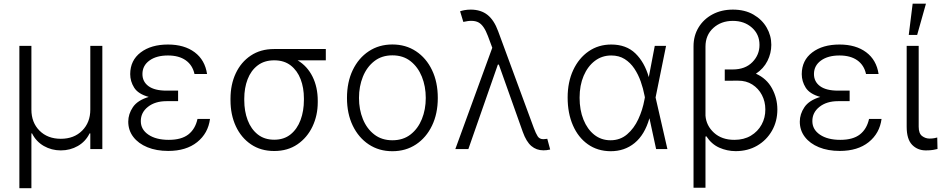

<svg xmlns="http://www.w3.org/2000/svg" viewBox="-20 -788 4981 1015"><path d="M82.4 207V-545.5H146V-208.5Q146 -140.3 188.9 -97.3Q231.9 -54.3 301.5 -54.3Q371.4 -54.3 414.4 -97.5Q457.4 -140.6 457.4 -208.5V-545.5H521V0H457.4V-82.7H453.5Q432.5 -39.8 391.7 -16.3Q350.9 7.1 301.5 7.1Q252.5 7.1 211.6 -16.3Q170.8 -39.8 149.5 -82.7H146V207Z M921.5 -287.3V-253.2H860.1Q800.1 -253.2 762.1 -223.2Q724.1 -193.2 724.4 -147.4Q724.4 -103.3 764.7 -76Q805 -48.7 872.2 -48.7Q938.9 -48.7 975.7 -77.2Q1012.4 -105.8 1024.1 -159.4H1090.2Q1080.3 -83.1 1022.2 -36.6Q964.1 9.9 869.3 9.9Q806.8 9.9 759.2 -9.6Q711.6 -29.1 684.8 -64.1Q658 -99.1 658 -144.9Q658 -185 682.5 -221.4Q707 -257.8 766.3 -275.6Q710.2 -291.2 689.3 -324.6Q668.3 -358 668.3 -396.3Q668.7 -469.1 723.7 -510.8Q778.8 -552.6 867.9 -552.6Q954.5 -552.6 1009.1 -511.7Q1063.6 -470.9 1074.6 -396.7H1008.2Q997.9 -443.9 961.8 -469.3Q925.8 -494.7 867.9 -494.7Q806.8 -494.7 770.1 -468Q733.3 -441.4 733 -397.4Q732.6 -356.5 764.9 -332.7Q797.2 -308.9 860.1 -308.9H921.5Z M1198.5 -258.2V-266.3Q1198.5 -341.3 1226.4 -400.6Q1254.3 -459.9 1305.9 -494.3Q1357.6 -528.8 1428.6 -528.8H1702.4V-469.1H1553.3Q1604.8 -438.2 1632.3 -382.6Q1659.8 -327.1 1659.8 -255V-247.5Q1659.8 -177.9 1631.9 -119.1Q1604 -60.4 1552.4 -25Q1500.7 10.3 1429.7 10.3Q1358.7 10.3 1306.8 -24.9Q1255 -60 1226.7 -120.7Q1198.5 -181.5 1198.5 -258.2ZM1271.3 -266.3V-258.2Q1271.3 -200.3 1289.2 -152.9Q1307.2 -105.5 1342.5 -77.4Q1377.8 -49.4 1429.7 -49.4Q1481.2 -49.4 1516.2 -77.6Q1551.1 -105.8 1568.9 -153.6Q1586.6 -201.3 1586.6 -259.9V-268.1Q1586.6 -323.9 1569.2 -369.3Q1551.8 -414.8 1517 -441.9Q1482.2 -469.1 1429.7 -469.1Q1377.1 -469.1 1341.8 -441.9Q1306.5 -414.8 1288.9 -368.8Q1271.3 -322.8 1271.3 -266.3Z M2054.3 11.4Q1983.7 11.4 1929.5 -24.5Q1875.4 -60.4 1844.8 -123.8Q1814.3 -187.1 1814.3 -270.2Q1814.3 -354 1844.8 -417.6Q1875.4 -481.2 1929.5 -517Q1983.7 -552.9 2054.3 -552.9Q2125 -552.9 2179.2 -517Q2233.3 -481.2 2263.8 -417.6Q2294.4 -354 2294.4 -270.2Q2294.4 -187.1 2263.8 -123.8Q2233.3 -60.4 2179.2 -24.5Q2125 11.4 2054.3 11.4ZM2054.3 -46.5Q2111.2 -46.5 2150.4 -77.1Q2189.6 -107.6 2210.2 -158.4Q2230.8 -209.2 2230.8 -270.2Q2230.8 -331.3 2210.2 -382.5Q2189.6 -433.6 2150.4 -464.5Q2111.2 -495.4 2054.3 -495.4Q1997.9 -495.4 1958.5 -464.5Q1919 -433.6 1898.4 -382.5Q1877.8 -331.3 1877.8 -270.2Q1877.8 -209.2 1898.4 -158.4Q1919 -107.6 1958.5 -77.1Q1997.9 -46.5 2054.3 -46.5Z M2852.6 6.7Q2815.7 6.7 2788.9 -16.2Q2762.1 -39.1 2743.6 -90.9L2617.2 -446.4H2611.9L2456 0H2387.1L2582.4 -535.5L2559.3 -597.7Q2538.4 -653.8 2510.1 -669.2Q2481.9 -684.7 2429.3 -672.2L2412.3 -728.3Q2420.5 -731.5 2435.7 -734.4Q2451 -737.2 2469.1 -737.2Q2522.4 -736.9 2557.2 -709.3Q2592 -681.8 2613.6 -622.5L2802.2 -110.8Q2812.5 -83.1 2822.3 -67.6Q2832 -52.2 2852.6 -52.2Q2856.9 -52.2 2862.9 -53.1Q2869 -54 2873.2 -54.3L2888.5 2.5Q2868.3 7.1 2852.6 6.7Z M3207.4 11.4Q3138.5 10.7 3087.5 -25.4Q3036.6 -61.4 3008.7 -125.4Q2980.8 -189.3 2980.8 -272.4Q2980.8 -354.4 3010.3 -417.6Q3039.8 -480.8 3091.8 -516.7Q3143.8 -552.6 3211.3 -552.6Q3290.5 -552.6 3339 -505.7Q3387.4 -458.8 3409.8 -380.3L3441.4 -545.5H3501.1L3445.7 -272.7L3508.2 0H3448.5L3413.4 -162.3H3413Q3388.1 -75.6 3334.9 -32Q3281.6 11.7 3207.4 11.4ZM3389.2 -273.4 3387.1 -283.7Q3380.3 -320 3367.2 -357.2Q3354 -394.5 3333.3 -425.6Q3312.5 -456.7 3282.5 -475.7Q3252.5 -494.7 3211.3 -494.7Q3162.3 -494.7 3124.6 -466.1Q3087 -437.5 3065.5 -387.3Q3044 -337 3044 -271.3Q3044 -206.3 3064.5 -155.5Q3084.9 -104.8 3121.6 -75.6Q3158.4 -46.5 3207.4 -46.5Q3258.5 -46.5 3295.1 -77.8Q3331.7 -109 3354.4 -158Q3377.1 -207 3386.7 -260.3Z M3854.4 -737.2Q3917.6 -737.2 3963.1 -710.9Q4008.5 -684.7 4033 -642.2Q4057.5 -599.8 4057.5 -551.1Q4057.5 -506.7 4037.1 -465.9Q4016.7 -425.1 3976.2 -398.4Q4032.7 -373.2 4061.1 -321Q4089.5 -268.8 4089.5 -209.2Q4089.5 -147 4061.1 -97.1Q4032.7 -47.2 3983 -18.1Q3933.2 11 3868.6 11Q3823.2 10.7 3782.3 -7.5Q3741.5 -25.6 3713.8 -67.8L3709.5 -65.7V204.5H3646.3V-543Q3646.3 -599.1 3672.9 -642.9Q3699.6 -686.8 3746.6 -712Q3793.7 -737.2 3854.4 -737.2ZM3709.5 -176.8Q3713.4 -123.9 3754.4 -86.3Q3795.5 -48.7 3862.2 -48.7Q3912.6 -48.7 3949.4 -70.7Q3986.2 -92.7 4006.2 -129.3Q4026.3 -165.8 4025.9 -209.9Q4025.9 -251.1 4007.8 -285.7Q3989.7 -320.3 3957.2 -341.1Q3924.7 -361.9 3881.4 -361.5L3811.4 -361.2V-420.8H3853.7Q3919.4 -420.8 3957.4 -459.5Q3995.4 -498.2 3995 -551.1Q3995 -606.5 3954.9 -642Q3914.8 -677.6 3854 -677.6Q3792.3 -677.6 3750.9 -640.1Q3709.5 -602.6 3709.5 -541.2Z M4471.6 -287.3V-253.2H4410.2Q4350.1 -253.2 4312.1 -223.2Q4274.1 -193.2 4274.5 -147.4Q4274.5 -103.3 4314.8 -76Q4355.1 -48.7 4422.2 -48.7Q4489 -48.7 4525.7 -77.2Q4562.5 -105.8 4574.2 -159.4H4640.3Q4630.3 -83.1 4572.3 -36.6Q4514.2 9.9 4419.4 9.9Q4356.9 9.9 4309.3 -9.6Q4261.7 -29.1 4234.9 -64.1Q4208.1 -99.1 4208.1 -144.9Q4208.1 -185 4232.6 -221.4Q4257.1 -257.8 4316.4 -275.6Q4260.3 -291.2 4239.3 -324.6Q4218.4 -358 4218.4 -396.3Q4218.8 -469.1 4273.8 -510.8Q4328.8 -552.6 4418 -552.6Q4504.6 -552.6 4559.1 -511.7Q4613.6 -470.9 4624.6 -396.7H4558.2Q4547.9 -443.9 4511.9 -469.3Q4475.9 -494.7 4418 -494.7Q4356.9 -494.7 4320.1 -468Q4283.4 -441.4 4283 -397.4Q4282.7 -356.5 4315 -332.7Q4347.3 -308.9 4410.2 -308.9H4471.6Z M4773.1 -545.5H4836.6V-118.3Q4836.6 -82.4 4854.6 -68.9Q4872.5 -55.4 4894.5 -55.4Q4907.3 -55.4 4919 -57.5Q4930.8 -59.7 4934.7 -61.1L4936.1 -0.4Q4928.6 1.8 4913.2 4.4Q4897.7 7.1 4874.6 7.1Q4830.6 7.1 4801.8 -22.5Q4773.1 -52.2 4773.1 -118.3ZM4784.1 -603.3 4804.7 -768.5H4875L4828.5 -603.3Z"/></svg>

Font: Inter Zeller Light
Style: Regular
Weight: 300
Designer: Rasmus Andersson; Joe Bland
Foundry: zeller
Version: Version 3.015;git-dec3a8cb1